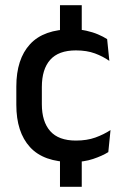

<svg xmlns="http://www.w3.org/2000/svg" viewBox="-20 -614 476 741"><path d="M295.5 -594V-463H211.5V-594ZM295.5 -39V107H211.5V-39ZM257.5 11.5Q148.5 11.5 95.8 -46.2Q43 -104 43 -209.5V-280Q43 -386 96 -443.5Q149 -501 257.5 -501Q287.5 -501 312.8 -495.5Q338 -490 358.5 -481.2Q379 -472.5 393.5 -463L402 -379Q378 -396 346.5 -407.8Q315 -419.5 273 -419.5Q206 -419.5 173.8 -383.2Q141.5 -347 141.5 -278V-212Q141.5 -144.5 173.8 -108Q206 -71.5 273 -71.5Q315.5 -71.5 348 -83.2Q380.5 -95 406.5 -112L398 -27Q375 -12.5 339.2 -0.5Q303.5 11.5 257.5 11.5Z"/></svg>

Font: Anek Kannada Medium Medium
Style: Regular
Weight: 500
Version: Version 1.003